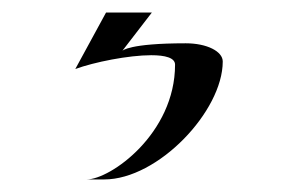

<svg xmlns="http://www.w3.org/2000/svg" viewBox="-20 -20 475 306"><path d="M118 266H146C232 266 335 157 335 78C335 62 310 49 276 49C185 49 175 61 175 61L222 0H149L100 90C130 79 185 68 221 68C243 68 259 72 259 83C259 193 156 266 118 266Z"/></svg>

Font: Cantique Normal
Style: Regular
Weight: 400
Designer: Sébastien Hayez
Foundry: Sébastien Hayez & Ariel Martín Pérez
Version: Version 1.000;hotconv 1.0.109;makeotfexe 2.5.65596